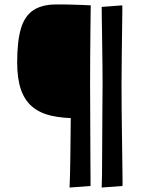

<svg xmlns="http://www.w3.org/2000/svg" viewBox="-20 -734 640 861"><path d="M335 -204Q263 -203 210.5 -215Q158 -227 124 -256Q90 -285 73.5 -333.5Q57 -382 57 -454Q57 -550 74 -606.5Q91 -663 130 -688.5Q169 -714 232 -714Q249 -714 270 -714Q291 -714 313.5 -713Q336 -712 355 -711.5Q374 -711 387 -710ZM292 107Q293 85 294 49Q295 13 295.5 -32.5Q296 -78 296.5 -126.5Q297 -175 297.5 -220Q298 -265 298.5 -301.5Q299 -338 299 -359Q299 -394 298.5 -439.5Q298 -485 297 -531.5Q296 -578 295 -617Q294 -656 293.5 -680Q293 -704 293 -703L387 -710Q387 -711 386.5 -681Q386 -651 385.5 -599.5Q385 -548 384.5 -485Q384 -422 384 -357Q384 -306 384.5 -244Q385 -182 385 -121Q385 -60 385.5 -9.5Q386 41 386 71Q386 101 386 100ZM436 107Q437 84 437.5 48.5Q438 13 438 -31Q438 -75 438.5 -121.5Q439 -168 439 -213Q439 -258 439.5 -296Q440 -334 440 -359Q440 -398 439.5 -438Q439 -478 438.5 -517Q438 -556 437.5 -591Q437 -626 436.5 -654.5Q436 -683 436 -703L528 -710Q529 -710 528.5 -679.5Q528 -649 527.5 -598Q527 -547 526 -484.5Q525 -422 525 -357Q525 -306 525.5 -244.5Q526 -183 527 -122.5Q528 -62 528.5 -11.5Q529 39 529.5 69.5Q530 100 529 100Z"/></svg>

Font: Truculenta SemiBold
Style: Regular
Weight: 600
Version: Version 1.002